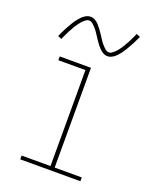

<svg xmlns="http://www.w3.org/2000/svg" viewBox="-140 -826 729 906"><g transform="rotate(20 225.0 -373.0)"><path d="M74 0V-19H219V-501H83V-520H240V-19H376V0ZM294 -598Q281 -598 270.5 -604.5Q260 -611 251.5 -620Q243 -629 236 -638.5Q229 -648 222 -658.5Q215 -669 208 -680Q201 -691 193.5 -700Q186 -709 176 -718Q166 -727 156 -727Q151 -727 148.5 -726Q146 -725 142.5 -723Q139 -721 134.5 -717.5Q130 -714 125 -708.5Q120 -703 117.5 -699.5Q115 -696 112.5 -693Q110 -690 108 -687Q106 -684 103.5 -680.5Q101 -677 98.5 -673Q96 -669 94 -664.5Q92 -660 89 -655.5Q86 -651 83.5 -646Q81 -641 78.5 -635.5Q76 -630 73 -624.5Q70 -619 67.5 -613Q65 -607 62 -600L43 -608Q48 -620 53 -630Q58 -640 63 -649.5Q68 -659 72.5 -667Q77 -675 81.5 -682.5Q86 -690 90 -696Q94 -702 98.5 -707.5Q103 -713 110.5 -721.5Q118 -730 125.5 -735Q133 -740 140 -743Q147 -746 156 -746Q169 -746 179.5 -740Q190 -734 198.5 -724.5Q207 -715 214 -705.5Q221 -696 228 -685.5Q235 -675 242 -664Q249 -653 256.5 -644Q264 -635 274 -626Q284 -617 294 -617Q299 -617 301.5 -618Q304 -619 307.5 -621.5Q311 -624 315.5 -627.5Q320 -631 325 -636Q330 -641 332.5 -644.5Q335 -648 337.5 -651Q340 -654 342 -657Q344 -660 346.5 -664Q349 -668 351.5 -672Q354 -676 356 -680Q358 -684 361 -688.5Q364 -693 366.5 -698Q369 -703 371.5 -708.5Q374 -714 377 -719.5Q380 -725 382.5 -731Q385 -737 388 -744L407 -736Q402 -725 397 -714.5Q392 -704 387 -695Q382 -686 377.5 -677.5Q373 -669 368.5 -662Q364 -655 360 -648.5Q356 -642 351.5 -636.5Q347 -631 339.5 -622.5Q332 -614 324.5 -609Q317 -604 310 -601Q303 -598 294 -598Z"/></g></svg>

Font: Iosevka Etoile Thin
Style: Regular
Weight: 100
Designer: Belleve Invis
Foundry: Belleve Invis
Version: Version 22.1.2; ttfautohint (v1.8.4)